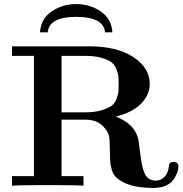

<svg xmlns="http://www.w3.org/2000/svg" viewBox="-20 -914 902 945"><path d="M177 -755Q181 -822 234.5 -858Q288 -894 355 -894Q422 -894 475.5 -858Q529 -822 533 -755H497Q490 -831 355 -831Q222 -831 215 -755ZM39 0V-47H147V-639H39V-686H419Q556 -686 636.5 -633Q717 -580 717 -501Q717 -448 675 -404.5Q633 -361 550 -340Q646 -304 662 -223Q662 -221 667 -182.5Q672 -144 673 -138Q676 -116 679 -101.5Q682 -87 689.5 -66.5Q697 -46 711.5 -35.5Q726 -25 747 -25Q771 -25 789 -43Q807 -61 811 -94Q812 -102 813 -106Q814 -110 819 -113.5Q824 -117 834 -117Q858 -117 858 -95Q858 -88 856 -77.5Q854 -67 846.5 -51Q839 -35 827 -21.5Q815 -8 791.5 1.5Q768 11 738 11Q643 11 591 -15Q566 -27 551 -42Q536 -57 530 -79Q524 -101 522.5 -116.5Q521 -132 521 -164Q521 -224 516.5 -245Q512 -266 489 -291Q458 -325 400 -325H283V-47H391V0Q355 -3 215 -3Q75 -3 39 0ZM283 -361H399Q446 -361 479 -371Q512 -381 528.5 -393Q545 -405 553.5 -427.5Q562 -450 563 -463.5Q564 -477 564 -500Q564 -524 562.5 -538.5Q561 -553 552.5 -574.5Q544 -596 528 -608Q512 -620 479.5 -629.5Q447 -639 401 -639H283Z"/></svg>

Font: CMU Serif
Style: Bold
Weight: 700
Version: Version 0.7.0